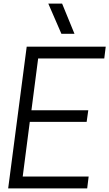

<svg xmlns="http://www.w3.org/2000/svg" viewBox="-20 -1037 602 1057"><path d="M390 -851ZM390 -851H318L246 -1017H322ZM460 0H25L127 -780H562L554 -715H190L153 -430H466L457 -366H144L105 -65H468Z"/></svg>

Font: Tanohe Sans
Style: Italic
Weight: 400
Designer: Village Type and Design LLC & Cristiano Sobral
Foundry: Cooper Hewitt Smithsonian Design Museum
Version: Version 1.00;September 29, 2021;FontCreator 13.0.0.2655 64-b